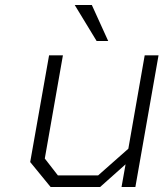

<svg xmlns="http://www.w3.org/2000/svg" viewBox="-20 -743 650 763"><path d="M364 -580 277 -723H345L410 -580ZM181 0 100 -99 175 -523H230L158 -113L210 -46H370L490 -152L555 -523H610L518 0H463L479 -90L378 0Z"/></svg>

Font: Tomorrow Light
Style: Italic
Weight: 300
Italic angle: -10°
Designer: Tony de Marco, Monica Rizzolli
Foundry: Just in Type
Version: Version 2.002